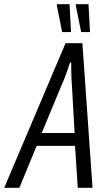

<svg xmlns="http://www.w3.org/2000/svg" viewBox="-64 -891 507 911"><path d="M-44 0 247 -686H327L375 0H305L292 -199H110L28 0ZM134 -260H290L277 -489Q276 -500 275.5 -513Q275 -526 274.5 -540.5Q274 -555 274 -569Q274 -583 274 -594H268Q264 -580 257 -561Q250 -542 243 -522.5Q236 -503 229 -489ZM231 -739 205 -868 207 -871H266L273 -739ZM321 -739 295 -868 296 -871H356L363 -739Z"/></svg>

Font: Archivo ExtraCondensed Light
Style: Italic
Weight: 300
Width: 2
Italic angle: -10°
Designer: Hector Gatti
Foundry: Omnibus-Type
Version: Version 2.001